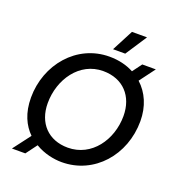

<svg xmlns="http://www.w3.org/2000/svg" viewBox="-163 -1033 1097 1198"><g transform="rotate(20 385.5 -434.0)"><path d="M372 10C588 10 747 -173 747 -398C747 -496 711 -577 650 -632L727 -735H637L591 -673C544 -698 490 -711 429 -711C212 -711 55 -523 55 -304C55 -201 90 -129 140 -80L52 36H141L196 -38C254 -3 320 10 372 10ZM377 -88C247 -88 165 -175 165 -307C165 -465 266 -613 423 -613C556 -613 637 -523 637 -392C637 -234 535 -88 377 -88ZM607 -904H507L433 -762H514Z"/></g></svg>

Font: Fixel Display 20240404 Medium
Style: Italic
Weight: 500
Italic angle: -10°
Designer: AlfaBravo + MacPaw
Foundry: Kyrylo Tkachov, Marchela Mozhyna, Serhii Makarenko, Maria Weinstein, Zakhar Kryvoshyya
Version: Version 1.211;Glyphs 3.2 (3225)